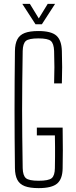

<svg xmlns="http://www.w3.org/2000/svg" viewBox="-20 -965 390 990"><path d="M179 5Q134 5 107.5 -5.2Q81 -15.5 69.2 -38.2Q57.5 -61 57 -98Q56 -179 55.5 -253.2Q55 -327.5 55 -400Q55 -472.5 55.5 -546.8Q56 -621 57 -702Q57.5 -739 69.2 -761.8Q81 -784.5 107.2 -794.8Q133.5 -805 178 -805Q244 -805 270.8 -781.2Q297.5 -757.5 299 -702Q300.5 -655 300.5 -618.8Q300.5 -582.5 299 -535H259Q260.5 -582.5 260.5 -618.8Q260.5 -655 259 -702Q257.5 -740.5 242.2 -753.8Q227 -767 178 -767Q128.5 -767 113.2 -753.8Q98 -740.5 97 -702Q95.5 -613 94.8 -540.2Q94 -467.5 94 -400Q94 -332.5 94.8 -259.8Q95.5 -187 97 -98Q98 -60 113.5 -46.5Q129 -33 179 -33Q231 -33 246.8 -46.5Q262.5 -60 263 -98Q263.5 -130 263.8 -156.2Q264 -182.5 263.8 -208.8Q263.5 -235 263 -267H170V-307H303Q304 -235 304 -189.5Q304 -144 303 -98Q302.5 -42.5 275 -18.8Q247.5 5 179 5ZM163 -840 95 -945H134L180 -870L226 -945H264L196 -840Z"/></svg>

Font: Big Shoulders Text SC Thin
Style: Regular
Weight: 100
Designer: Patric King
Foundry: XO Type Co
Version: Version 2.002